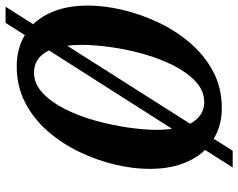

<svg xmlns="http://www.w3.org/2000/svg" viewBox="-103 -702 855 689"><g transform="rotate(-90 324.5 -357.5)"><path d="M68 50 131 -49Q99 -82 81 -132Q63 -182 63 -249Q63 -307 78.5 -372.5Q94 -438 124 -500.5Q154 -563 198.5 -614Q243 -665 301.5 -695Q360 -725 431 -725Q494 -725 543 -696L587 -765H645L582 -666Q613 -634 631 -585Q649 -536 649 -468Q649 -412 634 -347Q619 -282 589.5 -219Q560 -156 516 -104Q472 -52 413 -20.5Q354 11 281 11Q219 11 171 -18L128 50ZM203 -222Q203 -192 207 -168L488 -609Q462 -663 409 -663Q369 -663 336 -632.5Q303 -602 278 -552.5Q253 -503 236.5 -444Q220 -385 211.5 -326.5Q203 -268 203 -222ZM302 -52Q343 -52 376 -82.5Q409 -113 434 -162.5Q459 -212 475.5 -271Q492 -330 500 -388.5Q508 -447 508 -493Q508 -521 505 -544L225 -103Q239 -77 258.5 -64.5Q278 -52 302 -52Z"/></g></svg>

Font: Noto Serif ExtraCondensed
Style: Bold Italic
Weight: 700
Width: 2
Italic angle: -12°
Designer: Monotype Design Team
Foundry: Monotype Imaging Inc.
Version: Version 2.013; ttfautohint (v1.8.4.7-5d5b)